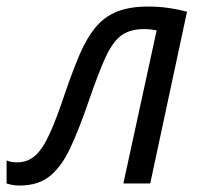

<svg xmlns="http://www.w3.org/2000/svg" viewBox="-64 -560 623 586"><path d="M-4.4 6.3Q-16.6 6.3 -27.3 4.2Q-38.1 2 -43.9 0V-70.3Q-30.8 -64.5 -11.7 -64.5Q21 -64.5 44.2 -85.7Q67.4 -106.9 88.6 -154.1Q109.9 -201.2 135.7 -279.3Q158.7 -346.2 179.9 -395.5Q201.2 -444.8 227.8 -476.8Q254.4 -508.8 292.7 -524.4Q331.1 -540 388.2 -540Q420.9 -540 451.2 -535.6Q481.4 -531.2 506.8 -524.4L394.5 0H312.5L414.1 -467.3Q407.2 -468.8 397.2 -470Q387.2 -471.2 375.5 -471.2Q333 -471.2 306.4 -451.9Q279.8 -432.6 258.1 -385Q236.3 -337.4 207 -252Q177.7 -166.5 150.9 -109.1Q124 -51.8 88.4 -22.7Q52.7 6.3 -4.4 6.3Z"/></svg>

Font: Open Sans
Style: Italic
Weight: 400
Italic angle: -12°
Designer: Monotype Design Team
Foundry: Monotype Imaging Inc.
Version: Version 3.000; ttfautohint (v1.8.4)